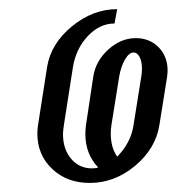

<svg xmlns="http://www.w3.org/2000/svg" viewBox="-20 -404 395 424"><path d="M62.5 -108.9Q62.5 -118.2 64 -127.9L84 -255.9Q92.3 -307.6 138.7 -345.7Q185.1 -383.8 238.8 -383.8L232.9 -352.1Q200.2 -352.1 174.1 -324.5Q147.9 -296.9 141.1 -255.9L121.1 -127.9Q119.1 -114.3 119.1 -107.9Q119.1 -74.7 137 -53.5Q154.8 -32.2 183.1 -32.2Q191.9 -32.2 196.8 -34.2Q168.5 -64 168.5 -107.9Q168.5 -117.7 169.9 -127.9L186 -234.9Q191.4 -269.5 219.2 -294.7Q247.1 -319.8 279.8 -319.8Q310.5 -319.8 330.3 -299.6Q350.1 -279.3 350.1 -248.5Q350.1 -243.7 349.1 -234.9L332 -127.9Q323.7 -75.7 278.3 -37.8Q232.9 0 178.2 0Q127.9 0 95.2 -31Q62.5 -62 62.5 -108.9ZM224.6 -109.4Q224.6 -78.1 238.8 -58.1Q269 -88.4 274.9 -127.9L292 -234.9Q293.5 -243.7 293.5 -252Q293.5 -268.1 288.3 -278.1Q283.2 -288.1 274.9 -288.1Q265.1 -288.1 256.1 -272.7Q247.1 -257.3 243.2 -234.9L226.1 -127.9Q224.6 -118.7 224.6 -109.4Z"/></svg>

Font: Gawaa
Style: Italic
Weight: 400
Designer: T. Christopher White
Version: Version 1.0